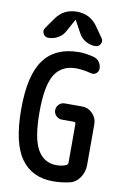

<svg xmlns="http://www.w3.org/2000/svg" viewBox="-104 -1024 708 1093"><g transform="rotate(10 250.0 -477.5)"><path d="M282.2 9.8Q160.2 9.8 96.7 -79.6Q33.2 -168.9 33.2 -364.7Q33.2 -560.5 99.6 -650.4Q166 -740.2 302.7 -740.2Q341.8 -740.2 385.7 -728.5Q407.2 -723.6 419.9 -706.5Q432.6 -689.5 432.6 -667Q432.6 -650.4 418.9 -639.6Q405.3 -628.9 387.7 -633.8Q342.8 -645.5 302.7 -646.5Q217.8 -646.5 178.2 -582.5Q138.7 -518.6 138.7 -365.2Q138.7 -212.9 176.3 -148.4Q213.9 -84 285.2 -84Q317.4 -84 341.8 -94.7Q351.6 -99.6 351.6 -111.3V-334Q351.6 -344.7 339.8 -344.7H271.5Q252.9 -344.7 238.8 -358.4Q224.6 -372.1 224.6 -390.6Q224.6 -410.2 238.3 -424.3Q252 -438.5 271.5 -438.5H372.1Q407.2 -438.5 432.6 -412.6Q458 -386.7 458 -351.6V-115.2Q458 -75.2 436 -42.5Q414.1 -9.8 377.9 -1Q329.1 9.8 282.2 9.8ZM369.1 -904.3 413.1 -841.8Q424.8 -826.2 415.5 -808.1Q406.2 -790 385.7 -790Q355.5 -790 329.6 -805.2Q303.7 -820.3 290 -845.7L251 -917Q251 -918 250 -918Q249 -918 249 -917L210 -845.7Q196.3 -819.3 169.9 -804.7Q143.6 -790 114.3 -790Q94.7 -790 85 -808.1Q75.2 -826.2 86.9 -841.8L130.9 -904.3Q173.8 -964.8 250 -964.8Q326.2 -964.8 369.1 -904.3Z"/></g></svg>

Font: Rounded-X Mgen+ 2m medium
Style: Regular
Weight: 500
Designer: [Source Han Sans]
Ryoko NISHIZUKA  (kana & ideographs); Paul D. Hunt (Latin, Greek & Cyrillic); Wenlong ZHANG  (bopomofo
Version: Version 1.059.20150602